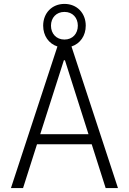

<svg xmlns="http://www.w3.org/2000/svg" viewBox="-20 -963 660 983"><path d="M584 0 346 -725C390.5 -739.5 419 -780 419 -831.5C419 -896 374 -943 310 -943C246 -943 201 -896 201 -831.5C201 -780 229.5 -739.5 274 -725L36 0H98L169.5 -224.5H449.5L521 0ZM186 -276 307 -654.5H312.5L433 -276ZM241 -831.5C241 -872 268 -902 310 -902C352 -902 378.5 -872 378.5 -831.5C378.5 -791 352 -760.5 310 -760.5C268 -760.5 241 -791 241 -831.5Z"/></svg>

Font: Monaspace Argon ExtraLight
Style: Regular
Weight: 200
Designer: Riley Cran & the Lettermatic Team
Foundry: Lettermatic
Version: Version 1.000 (Monaspace Argon)